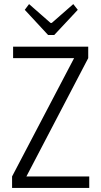

<svg xmlns="http://www.w3.org/2000/svg" viewBox="-20 -918 495 938"><path d="M215 -747 101 -870 122 -898 227 -806H233L338 -898L360 -870L245 -747ZM416 -56V0H39V-56L342 -634H44V-690H411V-634L109 -56Z"/></svg>

Font: exo2condensed_l
Style: Regular
Weight: 300
Width: 3
Designer: Natanael Gama
Version: Version 1.001;PS 001.001;hotconv 1.0.70;makeotf.lib2.5.58329